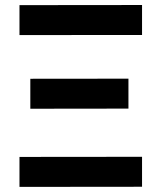

<svg xmlns="http://www.w3.org/2000/svg" viewBox="-20 -731 622 751"><path d="M56.2 -117.2V0L535.6 -0.5V-117.7ZM56.2 -710.9V-593.8L535.6 -594.2V-711.4ZM98.6 -422.9V-305.7L482.4 -306.2V-423.3Z"/></svg>

Font: Tuffy
Style: Bold
Weight: 700
Designer: Thatcher Ulrich, Karoly Barta, Michael Everson
Version: Version 001.270